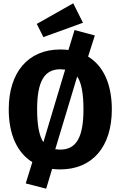

<svg xmlns="http://www.w3.org/2000/svg" viewBox="-20 -1010 731 1164"><path d="M203 -865 243 -785 483 -872 424 -990ZM555 -795 432 -828 395 -707C379 -709 362 -710 345 -710C151 -710 33 -572 33 -347C33 -195 84 -84 176 -27L136 102L260 134L296 14C312 16 328 17 345 17C540 17 658 -120 658 -347C658 -499 607 -611 514 -667ZM345 -590C353 -590 363 -589 375 -588L243 -148C218 -185 205 -251 205 -347C205 -518 250 -590 345 -590ZM345 -103C338 -103 328 -104 315 -105L448 -546C473 -511 486 -444 486 -347C486 -175 441 -103 345 -103Z"/></svg>

Font: Fira Sans
Style: Bold
Weight: 700
Designer: Carrois Corporate & Edenspiekermann AG
Foundry: Carrois Corporate GbR & Edenspiekermann AG
Version: Version 4.203